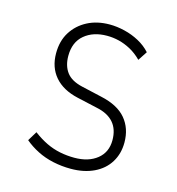

<svg xmlns="http://www.w3.org/2000/svg" viewBox="-82 -567 595 646"><g transform="rotate(15 215.5 -243.5)"><path d="M221 8Q189 8 159 1.5Q129 -5 103.5 -18Q78 -31 58 -48L78 -81Q102 -63 125 -52Q148 -41 172.5 -36Q197 -31 223 -31Q272 -31 302 -55Q332 -79 332 -121Q332 -159 312 -182Q292 -205 253 -213L182 -229Q129 -241 101 -273.5Q73 -306 73 -355Q73 -398 92.5 -429Q112 -460 145.5 -477.5Q179 -495 223 -495Q248 -495 275 -488.5Q302 -482 326 -469Q350 -456 367 -437L346 -405Q327 -424 306.5 -435Q286 -446 265.5 -451Q245 -456 224 -456Q176 -456 145.5 -430.5Q115 -405 115 -357Q115 -323 131.5 -300.5Q148 -278 187 -269L257 -253Q317 -240 345 -206.5Q373 -173 373 -124Q373 -85 354.5 -55Q336 -25 301.5 -8.5Q267 8 221 8Z"/></g></svg>

Font: Nunito Sans 10pt Condensed ExtraLight
Style: Regular
Weight: 250
Width: 3
Designer: Vernon Adams
Foundry: Vernon Adams
Version: Version 3.101;gftools[0.9.27]